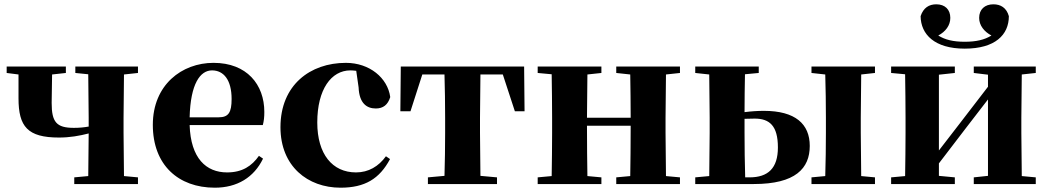

<svg xmlns="http://www.w3.org/2000/svg" viewBox="-20 -855 4867 892"><path d="M330 -516 390 -510 392 -308V-267C369 -263 348 -261 323 -261C242 -261 220 -288 220 -377L222 -509L286 -516V-546H11V-516L66 -509V-398C66 -267 108 -216 254 -216C305 -216 349 -224 392 -235L390 -37L325 -31V0H621V-31L556 -37L554 -238V-308L556 -509L621 -516V-546H330Z M978 17C1082 17 1160 -31 1202 -118L1183 -131C1150 -84 1106 -54 1035 -54C938 -54 866 -119 861 -274H1201C1206 -293 1208 -310 1208 -335C1208 -462 1127 -563 972 -563C825 -563 690 -461 690 -275C690 -88 809 17 978 17ZM861 -310C865 -466 910 -528 965 -528C1019 -528 1056 -484 1056 -395C1056 -333 1042 -310 996 -310Z M1562 17C1675 17 1743 -24 1792 -116L1773 -129C1739 -82 1692 -54 1634 -54C1524 -54 1454 -139 1454 -286C1454 -440 1519 -528 1608 -528C1617 -528 1626 -527 1635 -526L1646 -449C1649 -375 1684 -351 1726 -351C1760 -351 1782 -368 1793 -404C1781 -493 1697 -563 1587 -563C1421 -563 1283 -460 1283 -264C1283 -82 1410 17 1562 17Z M2044 0H2289V-31L2212 -38L2210 -238V-308L2212 -509H2316L2372 -338H2417L2415 -546H1842L1840 -338H1887L1942 -509H2045C2047 -451 2048 -364 2048 -308V-238C2048 -182 2047 -96 2045 -38L1968 -31V0Z M2843 -516 2908 -509C2909 -454 2910 -371 2910 -308H2707L2709 -509L2774 -516V-546H2478V-516L2543 -510C2544 -451 2545 -364 2545 -308V-238C2545 -182 2544 -95 2543 -37L2478 -31V0H2774V-31L2709 -37C2708 -95 2707 -186 2707 -271H2910C2910 -186 2909 -95 2908 -37L2843 -31V0H3139V-31L3074 -37L3072 -238V-308L3074 -509L3139 -516V-546H2843Z M3210 0H3482C3676 0 3742 -73 3742 -177C3742 -279 3675 -340 3529 -340C3501 -340 3470 -338 3439 -334C3439 -389 3440 -460 3441 -510L3505 -516V-546H3210V-516L3275 -509L3277 -308V-238L3275 -37L3210 -31ZM3439 -303 3486 -304C3555 -304 3594 -271 3594 -170C3594 -73 3548 -31 3462 -31H3442C3440 -89 3439 -180 3439 -238ZM3750 -516 3814 -509C3816 -451 3817 -364 3817 -308V-238C3817 -182 3816 -95 3814 -37L3750 -31V0H4045V-31L3981 -37L3979 -238V-308L3981 -509L4045 -516V-546H3750Z M4462 -629C4603 -629 4667 -693 4667 -780C4656 -819 4629 -835 4595 -835C4555 -835 4529 -811 4529 -772C4529 -737 4552 -708 4586 -690C4554 -670 4515 -661 4462 -661C4409 -661 4371 -670 4339 -690C4373 -708 4395 -737 4395 -772C4395 -811 4370 -835 4330 -835C4296 -835 4270 -819 4257 -780C4258 -695 4322 -629 4462 -629ZM4504 -516 4570 -508V-452L4437 -279L4342 -156V-508L4416 -516V-546H4120V-516L4185 -510C4186 -451 4187 -364 4187 -308V-238C4187 -182 4186 -95 4185 -37L4120 -31V0H4416V-31L4342 -38V-96L4469 -262L4570 -393V-38L4504 -31V0H4792V-31L4727 -37L4725 -238V-308L4727 -509L4792 -516V-546H4504Z"/></svg>

Font: Noto Serif CJK SC Black
Style: Regular
Weight: 900
Designer: Ryoko NISHIZUKA 西塚涼子 (kana & ideographs); Frank Grießhammer (Latin, Greek & Cyrillic); Wenlong ZHANG 张文龙 (bopomofo); San
Foundry: Adobe
Version: Version 2.001;hotconv 1.1.0;makeotfexe 2.6.0